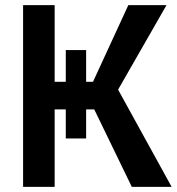

<svg xmlns="http://www.w3.org/2000/svg" viewBox="-20 -731 691 751"><path d="M481.9 -710.9 343.8 -411.1H316.9V-535.2H237.3V-411.1H193.8V-710.9H70.3V0H193.8V-303.2H237.3V-189.5H316.9V-303.2H348.6L495.6 0H651.4L441.9 -380.4L631.3 -710.9Z"/></svg>

Font: Roboto Medium
Style: Regular
Weight: 500
Designer: Google
Version: Version 2.137; 2017